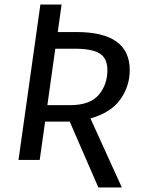

<svg xmlns="http://www.w3.org/2000/svg" viewBox="-20 -709 639 851"><path d="M381 -184 520 122H416L289 -170H180L156 0H62L159 -689H253L236 -567H319Q555 -567 555 -398Q555 -327 513.5 -268.5Q472 -210 381 -184ZM190 -243H291Q379 -243 417.5 -288.5Q456 -334 456 -398Q456 -450 422.5 -471.5Q389 -493 314 -493H225Z"/></svg>

Font: Fira Sans
Style: Italic
Weight: 400
Italic angle: -8°
Designer: bBox Type GmbH & Carrois Corporate GbR & Edenspiekermann AG
Foundry: bBox Type GmbH & Carrois Corporate GbR & Edenspiekermann AG
Version: Version 4.301